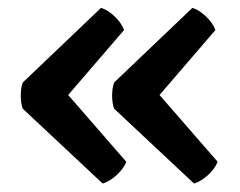

<svg xmlns="http://www.w3.org/2000/svg" viewBox="-20 -492 594 476"><path d="M461 -37 263 -222.5Q258 -235.5 258 -255Q258 -274.5 263 -287.5L457 -472.5Q474.5 -467 491.2 -450.8Q508 -434.5 514 -417.5L375.5 -256.5L519.5 -91Q515.5 -80 506 -68.8Q496.5 -57.5 484.5 -49Q472.5 -40.5 461 -37ZM234.5 -37 36.5 -222.5Q31.5 -235.5 31.5 -255Q31.5 -274.5 36.5 -287.5L230.5 -472.5Q248 -467 264.8 -450.8Q281.5 -434.5 287.5 -417.5L149 -256.5L293 -91Q289 -80 279.5 -68.8Q270 -57.5 258 -49Q246 -40.5 234.5 -37Z"/></svg>

Font: Signika Light
Style: Regular
Weight: 400
Version: Version 2.003;gftools[0.9.32]